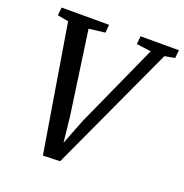

<svg xmlns="http://www.w3.org/2000/svg" viewBox="-133 -863 950 991"><g transform="rotate(20 341.5 -367.5)"><path d="M208.9 8.1 93.9 -688.1 33.7 -699.1 38.6 -743H299.2L295.1 -698.7L206.3 -688.1L271.3 -229.5L291.2 -44.2L269.3 -47L340.5 -229.5L547.6 -688.1L467.6 -698.7L471.9 -743H682.6L678 -698.7L622.7 -688.8L302.4 5Z"/></g></svg>

Font: Merriweather 7pt Light
Style: Italic
Weight: 300
Italic angle: -7.8°
Designer: Eben Sorkin
Foundry: Eben Sorkin
Version: Version 2.200;gftools[0.9.31]